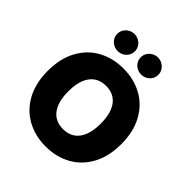

<svg xmlns="http://www.w3.org/2000/svg" viewBox="-247 -1093 1265 1265"><g transform="rotate(45 385.5 -460.0)"><path d="M385.7 9.8Q288.1 9.8 210.2 -32.7Q132.3 -75.2 87.6 -157.2Q43 -239.3 43 -353.5Q43 -467.8 87.6 -549.8Q132.3 -631.8 210 -674.3Q287.6 -716.8 385.7 -716.8Q482.9 -716.8 560.5 -674.3Q638.2 -631.8 682.9 -549.8Q727.5 -467.8 727.5 -353.5Q727.5 -239.3 682.9 -157.2Q638.2 -75.2 560.5 -32.7Q482.9 9.8 385.7 9.8ZM385.7 -554.7Q312.5 -554.7 273.4 -502.7Q234.4 -450.7 234.4 -353.5Q234.4 -256.3 273.4 -204.3Q312.5 -152.3 385.7 -152.3Q458.5 -152.3 497.3 -204.3Q536.1 -256.3 536.1 -353.5Q536.1 -450.7 497.3 -502.7Q458.5 -554.7 385.7 -554.7ZM194.3 -849.6Q194.3 -871.1 205.3 -889.2Q216.3 -907.2 235.4 -918Q254.4 -928.7 277.3 -928.7Q298.8 -928.7 317.6 -918Q336.4 -907.2 347.4 -888.9Q358.4 -870.6 358.4 -849.6Q358.4 -828.1 347.4 -809.8Q336.4 -791.5 317.6 -781Q298.8 -770.5 277.3 -770.5Q254.4 -770.5 235.4 -781Q216.3 -791.5 205.3 -809.8Q194.3 -828.1 194.3 -849.6ZM413.1 -849.6Q413.1 -870.6 424.1 -888.9Q435.1 -907.2 453.9 -918Q472.7 -928.7 495.1 -928.7Q517.1 -928.7 535.9 -918Q554.7 -907.2 565.9 -888.9Q577.1 -870.6 577.1 -849.6Q577.1 -828.1 566.2 -809.8Q555.2 -791.5 536.1 -781Q517.1 -770.5 495.1 -770.5Q472.7 -770.5 453.9 -781Q435.1 -791.5 424.1 -809.8Q413.1 -828.1 413.1 -849.6Z"/></g></svg>

Font: Pretendard GOV Black
Style: Regular
Weight: 900
Designer: Base glyphs from Inter by Rasmus Andersson; Hangeul glyphs from Noto Sans CJK(Source Han Sans) by Jang Soo-young and Kan
Foundry: Kil Hyung-jin
Version: Version 1.309